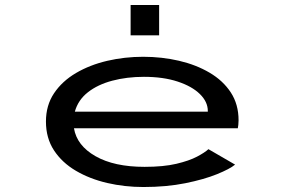

<svg xmlns="http://www.w3.org/2000/svg" viewBox="-20 -740 1140 771"><path d="M556 11Q480.5 11 410.5 -5.2Q340.5 -21.5 284.8 -54.2Q229 -87 196.8 -136.2Q164.5 -185.5 164.5 -252Q164.5 -317 197 -365.5Q229.5 -414 285.2 -446.8Q341 -479.5 410.8 -495.8Q480.5 -512 555 -512Q630 -512 698.8 -496Q767.5 -480 821.5 -448.2Q875.5 -416.5 906.8 -368.8Q938 -321 938 -257Q938 -247 937 -238.5Q936 -230 935 -225H277Q288.5 -155.5 363.5 -112.8Q438.5 -70 560.5 -70Q636.5 -70 688.2 -82.2Q740 -94.5 771.2 -111Q802.5 -127.5 817 -141L924 -79Q903 -61.5 851.2 -40.5Q799.5 -19.5 723.8 -4.2Q648 11 556 11ZM558 -431.5Q489.5 -431.5 431 -416Q372.5 -400.5 333 -369.5Q293.5 -338.5 280.5 -291.5H814.5V-294.5Q814.5 -331 782.8 -362.2Q751 -393.5 693.2 -412.5Q635.5 -431.5 558 -431.5ZM504.5 -720H619V-598H504.5Z"/></svg>

Font: Trispace Expanded
Style: Regular
Weight: 400
Width: 7
Designer: Tyler Finck
Foundry: Etcetera Type Company
Version: Version 1.210; ttfautohint (v1.8.3)